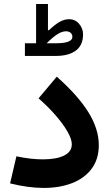

<svg xmlns="http://www.w3.org/2000/svg" viewBox="-20 -925 540 948"><path d="M158.2 -711.4V-905.3H216.8V-775.9H221.7Q252.9 -805.2 275.4 -817.6Q297.9 -830.1 321.3 -830.1Q351.6 -830.1 370.8 -807.1Q390.1 -784.2 390.1 -755.4Q390.1 -702.1 354.7 -675.5Q319.3 -648.9 256.3 -648.9H103V-711.4ZM210.4 -711.4H256.3Q337.4 -711.4 337.4 -743.2Q337.4 -754.9 328.9 -762.7Q320.3 -770.5 306.2 -770.5Q286.6 -770.5 264.6 -756.8Q242.7 -743.2 210.4 -711.4ZM467.8 -208.5Q467.8 -139.2 432.6 -92Q397.5 -44.9 336.2 -21Q274.9 2.9 195.8 2.9Q119.6 2.9 29.8 -19.5L61 -153.3Q97.7 -145.5 129.9 -141.8Q162.1 -138.2 191.4 -138.2Q258.8 -138.2 296.6 -157Q334.5 -175.8 334.5 -212.4Q334.5 -237.8 313.7 -274.4Q293 -311 256.1 -353.8Q219.2 -396.5 170.4 -439.5L260.3 -546.4Q365.2 -453.6 416.5 -370.8Q467.8 -288.1 467.8 -208.5Z"/></svg>

Font: Estedad-FD Bold
Style: Regular
Weight: 700
Designer: Amin Abedi
Version: Version 7.3